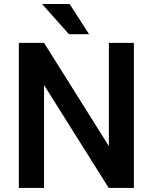

<svg xmlns="http://www.w3.org/2000/svg" viewBox="-20 -921 750 941"><path d="M72.3 0ZM636.2 0H512.7L195.8 -504.4V0H72.3V-710.9H195.8L513.7 -204.6V-710.9H636.2ZM416.5 -753.4H317.9L186 -901.4H321.3Z"/></svg>

Font: Roboto Medium
Style: Regular
Weight: 500
Designer: Google
Version: Version 2.134; 2016; ttfautohint (v1.6)